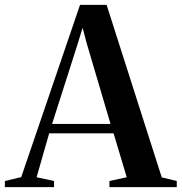

<svg xmlns="http://www.w3.org/2000/svg" viewBox="-54 -767 744 787"><path d="M33 -41 274 -747H383L609 -40L670.5 -25V0H394.5V-25L465.5 -40.5L411.5 -220.5H147.5L96 -40.5L167.5 -25V0H-34V-25ZM399 -259 302 -587.5 284.5 -653 264.5 -587.5 159.5 -259Z"/></svg>

Font: Merriweather 120pt SemiBold
Style: Regular
Weight: 600
Version: Version 2.100